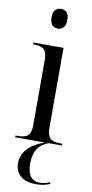

<svg xmlns="http://www.w3.org/2000/svg" viewBox="-106 -789 511 1067"><g transform="rotate(10 149.0 -255.0)"><path d="M149 -636C173 -636 193 -651 193 -692C193 -733 173 -747 149 -747C123 -747 104 -733 104 -692C104 -651 123 -636 149 -636ZM21 0H188C110 27 61 74 61 139C61 204 110 237 178 237C208 237 237 231 257 222V212C235 221 216 225 199 225C152 225 128 193 128 130C128 57 159 17 210 0H285V-10H273C219 -10 199 -28 199 -89V-536H29V-526H35C89 -526 108 -508 108 -449V-86C108 -28 89 -10 34 -10H21Z"/></g></svg>

Font: Noto Serif Display SemiCondensed
Style: Regular
Weight: 400
Width: 4
Designer: Monotype Design Team
Foundry: Monotype Imaging Inc.
Version: Version 2.009